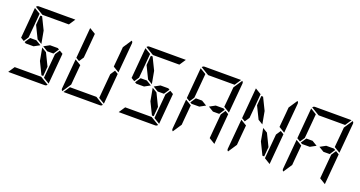

<svg xmlns="http://www.w3.org/2000/svg" viewBox="-49 -1833 4994 2665"><g transform="rotate(20 2448.0 -500.0)"><path d="M387 -500 303 -454H208H188L166 -467L219 -546H311ZM628 -546 650 -533 597 -454H505L429 -500L513 -546ZM234 -746 246 -887H272L360 -707L394 -521L323 -564ZM666 -523 716 -493 677 -41Q677 -41 677 -39L588 -93L589 -95V-103L590 -113L599 -218L620 -454ZM269 -907 147 -981Q161 -1000 184 -1000H720Q720 -1000 722 -1000L660 -907H657H626H490H398ZM547 -93 669 -19Q655 0 632 0H96Q96 0 94 0L156 -93H159H190H326H418ZM582 -254 570 -113H544L456 -293L422 -479L493 -436ZM139 -959Q139 -959 139 -961L228 -907L227 -905V-895L226 -887L217 -782L199 -578L196 -546L150 -477L100 -507Z M1482 -523 1532 -493 1493 -41Q1493 -41 1493 -39L1404 -93L1405 -95V-103L1406 -113L1415 -218L1436 -454ZM983 -218 976 -134 891 -6Q873 -18 875 -41L914 -483L1002 -430ZM1557 -994Q1575 -982 1573 -959L1534 -517L1446 -570L1449 -607L1465 -782L1472 -866ZM1363 -93 1485 -19Q1471 0 1448 0H912Q912 0 910 0L972 -93H975H1006H1142H1234ZM955 -959Q955 -959 955 -961L1044 -907L1043 -905V-895L1042 -887L1033 -782L1015 -578L1012 -546L966 -477L916 -507Z M2019 -500 1935 -454H1840H1820L1798 -467L1851 -546H1943ZM2260 -546 2282 -533 2229 -454H2137L2061 -500L2145 -546ZM1866 -746 1878 -887H1904L1992 -707L2026 -521L1955 -564ZM2298 -523 2348 -493 2309 -41Q2309 -41 2309 -39L2220 -93L2221 -95V-103L2222 -113L2231 -218L2252 -454ZM1901 -907 1779 -981Q1793 -1000 1816 -1000H2352Q2352 -1000 2354 -1000L2292 -907H2289H2258H2122H2030ZM2179 -93 2301 -19Q2287 0 2264 0H1728Q1728 0 1726 0L1788 -93H1791H1822H1958H2050ZM2214 -254 2202 -113H2176L2088 -293L2054 -479L2125 -436ZM1771 -959Q1771 -959 1771 -961L1860 -907L1859 -905V-895L1858 -887L1849 -782L1831 -578L1828 -546L1782 -477L1732 -507Z M2835 -500 2751 -454H2656H2636L2614 -467L2667 -546H2759ZM3076 -546 3098 -533 3045 -454H2953L2877 -500L2961 -546ZM3114 -523 3164 -493 3125 -41Q3125 -41 3125 -39L3036 -93L3037 -95V-103L3038 -113L3047 -218L3068 -454ZM2615 -218 2608 -134 2523 -6Q2505 -18 2507 -41L2546 -483L2634 -430ZM3189 -994Q3207 -982 3205 -959L3166 -517L3078 -570L3081 -607L3097 -782L3104 -866ZM2717 -907 2595 -981Q2609 -1000 2632 -1000H3168Q3168 -1000 3170 -1000L3108 -907H3105H3074H2938H2846ZM2587 -959Q2587 -959 2587 -961L2676 -907L2675 -905V-895L2674 -887L2665 -782L2647 -578L2644 -546L2598 -477L2548 -507Z M3498 -746 3510 -887H3536L3624 -707L3658 -521L3587 -564ZM3930 -523 3980 -493 3941 -41Q3941 -41 3941 -39L3852 -93L3853 -95V-103L3854 -113L3863 -218L3884 -454ZM3431 -218 3424 -134 3339 -6Q3321 -18 3323 -41L3362 -483L3450 -430ZM4005 -994Q4023 -982 4021 -959L3982 -517L3894 -570L3897 -607L3913 -782L3920 -866ZM3846 -254 3834 -113H3808L3720 -293L3686 -479L3757 -436ZM3403 -959Q3403 -959 3403 -961L3492 -907L3491 -905V-895L3490 -887L3481 -782L3463 -578L3460 -546L3414 -477L3364 -507Z M4467 -500 4383 -454H4288H4268L4246 -467L4299 -546H4391ZM4708 -546 4730 -533 4677 -454H4585L4509 -500L4593 -546ZM4746 -523 4796 -493 4757 -41Q4757 -41 4757 -39L4668 -93L4669 -95V-103L4670 -113L4679 -218L4700 -454ZM4247 -218 4240 -134 4155 -6Q4137 -18 4139 -41L4178 -483L4266 -430ZM4821 -994Q4839 -982 4837 -959L4798 -517L4710 -570L4713 -607L4729 -782L4736 -866ZM4349 -907 4227 -981Q4241 -1000 4264 -1000H4800Q4800 -1000 4802 -1000L4740 -907H4737H4706H4570H4478ZM4219 -959Q4219 -959 4219 -961L4308 -907L4307 -905V-895L4306 -887L4297 -782L4279 -578L4276 -546L4230 -477L4180 -507Z"/></g></svg>

Font: DSEG14 Modern
Style: Italic
Weight: 400
Italic angle: -5°
Designer: Keshikan(Twitter:@keshinomi_88pro)
Version: Version 0.46